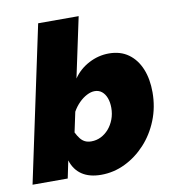

<svg xmlns="http://www.w3.org/2000/svg" viewBox="-99 -803 808 887"><g transform="rotate(-10 305.5 -360.0)"><path d="M305 10Q250 10 215 -13.5Q180 -37 166 -82L149 0H-16L139 -730H329L269 -448Q297 -489 342 -512.5Q387 -536 436 -536Q490 -536 527.5 -509Q565 -482 584.5 -434.5Q604 -387 604 -325Q604 -255 579.5 -194Q555 -133 513 -87.5Q471 -42 417.5 -16Q364 10 305 10ZM287 -150Q311 -150 332 -160.5Q353 -171 369 -189.5Q385 -208 394.5 -233Q404 -258 404 -287Q404 -313 396.5 -333Q389 -353 375 -364.5Q361 -376 341 -376Q324 -376 304.5 -366Q285 -356 267.5 -338.5Q250 -321 237 -298L217 -204Q226 -186 235.5 -174Q245 -162 257.5 -156Q270 -150 287 -150Z"/></g></svg>

Font: Raleway Thin Black
Style: Italic
Weight: 900
Italic angle: -12°
Version: Version 4.026